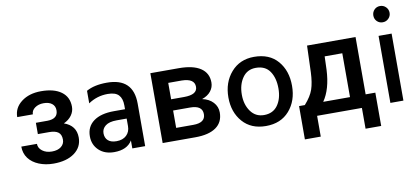

<svg xmlns="http://www.w3.org/2000/svg" viewBox="-77 -999 3127 1430"><g transform="rotate(-10 1486.5 -283.5)"><path d="M460.9 -383.8Q460.9 -457.5 406.2 -497.6Q351.6 -537.6 253.4 -537.6Q163.1 -537.6 104.5 -492.9Q45.9 -448.2 45.9 -378.4H164.1Q164.1 -407.7 190.9 -427Q217.8 -446.3 256.8 -446.3Q296.9 -446.3 319.8 -428.2Q342.8 -410.2 342.8 -377.9Q342.8 -313.5 263.2 -312.5H175.3V-227.1H260.3Q307.1 -227.1 329.6 -210Q352.1 -192.9 352.1 -154.3Q352.1 -121.6 326.4 -101.3Q300.8 -81.1 257.3 -81.1Q213.4 -81.1 184.6 -102.8Q155.8 -124.5 155.8 -156.7H37.6Q37.6 -105.5 65.4 -68.1Q93.3 -30.8 143.1 -10.5Q192.9 9.8 253.4 9.8Q352.5 9.8 411.6 -33.4Q470.7 -76.7 470.7 -149.4Q470.7 -240.2 379.9 -272Q418.5 -289.6 439.7 -319.1Q460.9 -348.6 460.9 -383.8Z M846.7 -226.1V-168.9Q846.7 -126 819.1 -99.6Q791.5 -73.2 743.7 -73.2Q701.7 -73.2 679.7 -93Q657.7 -112.8 657.7 -147.9Q657.7 -182.1 686 -204.1Q714.4 -226.1 770.5 -226.1ZM591.8 -386.2Q657.7 -431.2 738.8 -431.2Q796.9 -431.2 821.8 -404.5Q846.7 -377.9 846.7 -326.2V-296.9H762.7Q663.6 -296.9 608.6 -256.6Q553.7 -216.3 553.7 -143.1Q553.7 -79.1 597.4 -37.6Q641.1 3.9 712.9 3.9Q810.5 3.9 849.6 -60.1V0H946.8V-321.8Q946.8 -515.1 747.6 -515.1Q650.9 -515.1 591.8 -481Z M1079.1 0H1326.7Q1428.7 0 1483.2 -38.6Q1537.6 -77.1 1537.6 -150.9Q1537.6 -195.3 1507.3 -228Q1477.1 -260.7 1425.3 -271.5Q1469.7 -287.1 1492.4 -316.2Q1515.1 -345.2 1515.1 -381.8Q1515.1 -452.6 1458.5 -490.5Q1401.9 -528.3 1293.5 -528.3H1079.1ZM1197.8 -225.1H1326.2Q1418.9 -225.1 1418.9 -159.2Q1418.9 -93.8 1327.6 -93.8H1197.8ZM1197.8 -310.1V-434.1H1300.8Q1396.5 -432.1 1396.5 -369.6Q1396.5 -310.1 1295.4 -310.1Z M1859.9 8.8Q1972.7 8.8 2037.4 -65.2Q2102.1 -139.2 2102.1 -253.2Q2102.1 -367.2 2039.1 -440.7Q1976.1 -514.2 1859.9 -514.2Q1752 -514.2 1686 -438.5Q1620.1 -362.8 1620.1 -249Q1620.1 -137.2 1684.1 -64.2Q1748 8.8 1859.9 8.8ZM1858.9 -431.2Q1930.7 -431.2 1964.8 -380.6Q1999 -330.1 1999 -251Q1999 -173.8 1963.4 -124Q1927.7 -74.2 1859.9 -74.2Q1795.9 -74.2 1759 -125.5Q1722.2 -176.8 1722.2 -252Q1722.2 -328.1 1758.1 -379.6Q1793.9 -431.2 1858.9 -431.2Z M2170.9 -94.7H2127.4L2127 157.2H2247.1V0H2585.9V157.2H2704.1V-94.7H2630.9V-528.3H2264.2L2257.3 -326.2Q2253.9 -249 2237.1 -199.5Q2220.2 -149.9 2170.9 -94.7ZM2310.1 -94.7Q2369.1 -179.7 2376 -325.2L2379.4 -426.3H2512.7V-94.7Z M2801.3 0H2899.9V-506.8H2801.3ZM2912.1 -662.1Q2912.1 -688 2894 -706.1Q2876 -724.1 2850.1 -724.1Q2824.2 -724.1 2806.6 -706.1Q2789.1 -688 2789.1 -662.1Q2789.1 -636.2 2806.6 -618.7Q2824.2 -601.1 2850.1 -601.1Q2876 -601.1 2894 -619.1Q2912.1 -637.2 2912.1 -662.1Z"/></g></svg>

Font: FAU Chimera Medium
Style: Regular
Weight: 500
Version: Version 1.002;hotconv 1.0.117;makeotfexe 2.5.65602